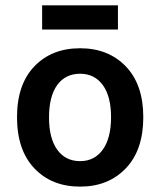

<svg xmlns="http://www.w3.org/2000/svg" viewBox="-20 -691 602 721"><path d="M43.9 -251Q43.9 -374 109.1 -441.9Q174.3 -509.8 280.8 -509.8Q386.7 -509.8 452.4 -441.7Q518.1 -373.5 518.1 -251Q518.1 -127.4 452.4 -58.8Q386.7 9.8 280.8 9.8Q174.3 9.8 109.1 -58.8Q43.9 -127.4 43.9 -251ZM164.1 -250Q164.1 -171.9 194.8 -128.9Q225.6 -85.9 280.8 -85.9Q335 -85.9 366 -129.2Q397 -172.4 397 -251Q397 -329.1 366 -371.6Q335 -414.1 280.8 -414.1Q225.6 -414.1 194.8 -371.6Q164.1 -329.1 164.1 -250ZM138.2 -580.1V-670.9H422.9V-580.1Z"/></svg>

Font: LT Hoop SemBd
Style: Regular
Weight: 600
Designer: Daniel Lyons
Foundry: LyonsType
Version: Version 1.000